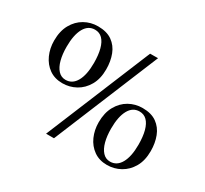

<svg xmlns="http://www.w3.org/2000/svg" viewBox="-150 -970 1267 1188"><g transform="rotate(30 483.0 -375.5)"><path d="M298 0 608 -750.5 664.5 -751 354.5 0ZM228.5 -320.5Q173.5 -320.5 134.2 -348.2Q95 -376 74 -422.5Q53 -469 53 -524.5Q53 -592.5 79.5 -639.8Q106 -687 149.8 -711.8Q193.5 -736.5 245.5 -736.5Q308 -736.5 346.8 -709Q385.5 -681.5 403.5 -634.8Q421.5 -588 421.5 -530.5Q421.5 -463 394.5 -416Q367.5 -369 323.5 -344.8Q279.5 -320.5 228.5 -320.5ZM235 -348.5Q283 -348.5 309.5 -395.2Q336 -442 336 -526.5Q336 -584.5 325 -625.2Q314 -666 292.8 -687.5Q271.5 -709 239.5 -709Q191.5 -709 165.2 -661.8Q139 -614.5 139 -529.5Q139 -476.5 149.8 -435.8Q160.5 -395 182 -371.8Q203.5 -348.5 235 -348.5ZM720 -20.5Q665 -20.5 625.5 -48.5Q586 -76.5 565.2 -123Q544.5 -169.5 544.5 -224.5Q544.5 -292 571 -339.5Q597.5 -387 641.2 -411.8Q685 -436.5 737 -436.5Q799.5 -436.5 838.2 -408.8Q877 -381 895 -334.2Q913 -287.5 913 -230.5Q913 -162.5 886 -115.8Q859 -69 815 -44.8Q771 -20.5 720 -20.5ZM726.5 -48Q774.5 -48 801 -95Q827.5 -142 827.5 -226.5Q827.5 -284.5 816.5 -325.2Q805.5 -366 784.2 -387.2Q763 -408.5 731 -408.5Q683 -408.5 656.8 -361.5Q630.5 -314.5 630.5 -229Q630.5 -176.5 641.2 -135.8Q652 -95 673.5 -71.5Q695 -48 726.5 -48Z"/></g></svg>

Font: Merriweather 120pt
Style: Regular
Weight: 400
Version: Version 2.100